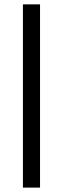

<svg xmlns="http://www.w3.org/2000/svg" viewBox="-20 -731 289 883"><path d="M164.1 -710.9V131.8H85.4V-710.9Z"/></svg>

Font: Vazirmatn RD UI Medium
Style: Regular
Weight: 500
Designer: Saber Rastikerdar
Foundry: Saber Rastikerdar
Version: Version 33.003